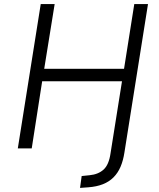

<svg xmlns="http://www.w3.org/2000/svg" viewBox="-20 -725 777 938"><path d="M371 193 379 135 418 131Q460 127 486 103.5Q512 80 520 24L576 -328H186L135 0H67L179 -705H247L196 -389H586L636 -705H703L588 19Q582 59 569 89.5Q556 120 534.5 141.5Q513 163 482.5 175Q452 187 412 190Z"/></svg>

Font: Nunito Sans 7pt SemiCondensed Light
Style: Italic
Weight: 300
Width: 4
Italic angle: -9°
Designer: Vernon Adams
Foundry: Vernon Adams
Version: Version 3.101;gftools[0.9.27]